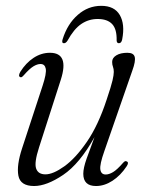

<svg xmlns="http://www.w3.org/2000/svg" viewBox="-20 -614 488 642"><path d="M403 -74.5Q412.5 -71.5 403.5 -58Q383 -27 356 -9.5Q329 8 301 8Q258.5 8 258.5 -33Q258.5 -52 269.5 -83.2Q280.5 -114.5 296 -155.5Q246.5 -66.5 191.2 -29.2Q136 8 94 8Q48 8 41.5 -26.5Q35 -61 54 -118.5L122.5 -327.5Q136 -368.5 133 -384.2Q130 -400 115.5 -400Q104.5 -400 91.5 -392Q78.5 -384 60 -363Q52 -353.5 48 -356Q39.5 -359 48 -374Q66.5 -403.5 92.2 -420.5Q118 -437.5 147 -437.5Q212 -437.5 183.5 -348L110.5 -121Q94 -70 100.8 -50.5Q107.5 -31 132 -31Q157.5 -31 195 -57.8Q232.5 -84.5 270.5 -139.8Q308.5 -195 336.5 -280.5Q352 -326.5 356.2 -345Q360.5 -363.5 360.5 -373.5Q360.5 -383.5 357.8 -390.5Q355 -397.5 355 -407Q355 -420.5 369 -429Q383 -437.5 406 -437.5Q427 -437.5 430.5 -423.5Q434 -409.5 422.5 -378L329 -109Q313 -64 315.5 -47.2Q318 -30.5 333.5 -30.5Q344.5 -30.5 358 -38.5Q371.5 -46.5 391.5 -69.5Q398.5 -77.5 403 -74.5ZM306.5 -550.5Q276.5 -550.5 251.8 -533.8Q227 -517 206 -478.5Q200.5 -469.5 194 -469.5Q185 -469.5 189.5 -483Q205.5 -534 240 -564.2Q274.5 -594.5 318.5 -594.5Q362.5 -594.5 380.5 -563.8Q398.5 -533 388.5 -482Q386 -469.5 377.5 -469.5Q370.5 -469.5 370 -478.5Q371 -516.5 355 -533.5Q339 -550.5 306.5 -550.5Z"/></svg>

Font: Fraunces 144pt S050 Light
Style: Italic
Weight: 300
Italic angle: -16°
Version: Version 1.000; ttfautohint (v1.8.3)